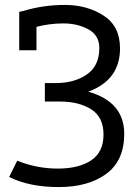

<svg xmlns="http://www.w3.org/2000/svg" viewBox="-20 -579 562 779"><path d="M58 -375V-531L73 -534Q154 -559 243.5 -559Q333 -559 400 -516Q467 -473 467 -383Q467 -254 338 -207Q484 -166 484 -36Q484 73 411 126.5Q338 180 218.5 180Q99 180 17 139L50 73Q129 105 214.5 105Q300 105 350 71.5Q400 38 400 -33Q400 -104 350 -135.5Q300 -167 224 -167H162V-242H207Q282 -242 332.5 -277Q383 -312 383 -384Q383 -436 338.5 -460Q294 -484 237.5 -484Q181 -484 128 -470V-375Z"/></svg>

Font: Cherry Swash
Style: Regular
Weight: 400
Designer: Kasatkina Nataliya
Foundry: Nataliya Kasatkina
Version: Version 1.001